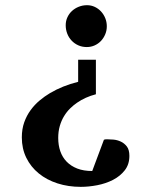

<svg xmlns="http://www.w3.org/2000/svg" viewBox="-20 -520 562 739"><path d="M478 80.1Q478 112.8 460.2 135.5Q442.4 158.2 414.8 172.4Q387.2 186.5 354.2 192.9Q321.3 199.2 291 199.2Q242.7 199.2 201.2 185.8Q159.7 172.4 129.2 147.5Q98.6 122.6 81.3 87.4Q64 52.2 64 8.8Q64 -22.9 73.2 -49.1Q82.5 -75.2 97.9 -96.2Q113.3 -117.2 132.6 -133.3Q151.9 -149.4 172.4 -161.6Q220.2 -189.9 280.8 -205.1V-290H349.1V-157.2Q308.1 -146.5 276.4 -124.5Q262.7 -115.2 249.8 -102.5Q236.8 -89.8 226.6 -73Q216.3 -56.2 210.2 -35.2Q204.1 -14.2 204.1 11.2Q204.1 39.1 212.2 62.3Q220.2 85.4 236.6 102.3Q252.9 119.1 277.3 128.7Q301.8 138.2 335 138.2L379.9 18.1Q380.4 17.6 382.3 17.1Q383.8 16.6 386 16.4Q388.2 16.1 392.1 16.1Q401.9 16.1 416.5 17.3Q431.2 18.6 444.8 24.9Q458.5 31.2 468.3 43.9Q478 56.6 478 80.1ZM391.1 -418.9Q391.1 -402.3 385 -387.9Q378.9 -373.5 368.7 -362.5Q358.4 -351.6 344.2 -345.2Q330.1 -338.9 314 -338.9Q295.9 -338.9 281 -345.7Q266.1 -352.5 255.4 -364Q244.6 -375.5 238.8 -390.6Q232.9 -405.8 232.9 -422.9Q232.9 -439.5 239.5 -453.6Q246.1 -467.8 257.3 -478Q268.6 -488.3 283.4 -494.1Q298.3 -500 314.9 -500Q331.1 -500 345 -493.4Q358.9 -486.8 369.1 -475.6Q379.4 -464.4 385.3 -449.7Q391.1 -435.1 391.1 -418.9Z"/></svg>

Font: Charis SIL Am
Style: Bold
Weight: 700
Foundry: SIL International
Version: Version 5.000